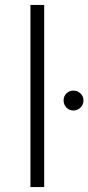

<svg xmlns="http://www.w3.org/2000/svg" viewBox="-20 -762 360 782"><path d="M104 0V-742H160V0ZM279 -312Q262 -312 250.5 -324Q239 -336 239 -353Q239 -370 250.5 -381.5Q262 -393 279 -393Q296 -393 308 -381.5Q320 -370 320 -353Q320 -336 308 -324Q296 -312 279 -312Z"/></svg>

Font: Montserrat-Alt1 Light
Style: Regular
Weight: 300
Designer: Differentunic
Foundry: Differentunic
Version: Version 7.222